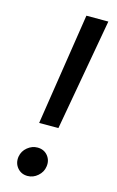

<svg xmlns="http://www.w3.org/2000/svg" viewBox="-115 -776 506 829"><g transform="rotate(15 138.0 -361.0)"><path d="M86.9 -227.5 164.1 -727.5H262.2L172.9 -227.5ZM97.2 6.8Q68.8 6.8 51.5 -13.9Q34.2 -34.7 38.6 -64Q43 -89.8 63.5 -106.4Q84 -123 107.9 -123Q137.2 -123 154.1 -102.3Q170.9 -81.5 166.5 -53.7Q163.1 -28.8 142.8 -11Q122.6 6.8 97.2 6.8Z"/></g></svg>

Font: Inter 17pt
Style: Italic
Weight: 400
Italic angle: -9.3988°
Version: Version 4.001;git-66647c0bb